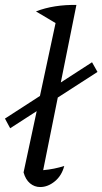

<svg xmlns="http://www.w3.org/2000/svg" viewBox="-22 -748 413 774"><path d="M237 -79Q227 -40 199 -17Q171 6 140 6Q117 6 99 -9Q81 -24 73 -53L202 -655L123 -702Q159 -716 200.5 -722.5Q242 -729 286 -728L152 -62Q197 -66 237 -79ZM19 -231 -2 -270 349 -497 371 -458Z"/></svg>

Font: Piazzolla
Style: Italic
Weight: 400
Italic angle: -11.3°
Designer: Juan Pablo del Peral
Foundry: Huerta Tipografica
Version: Version 1.330